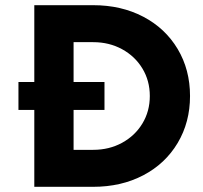

<svg xmlns="http://www.w3.org/2000/svg" viewBox="-20 -720 784 740"><path d="M51.1 -404H382.7V-296.2H51.1ZM112.2 -700H339.3Q447.4 -700 532.3 -655.5Q617.1 -611 664.8 -531.1Q712.4 -451.3 712.4 -350Q712.4 -249 664.8 -169Q617.1 -89 532.3 -44.5Q447.4 0 339.3 0H112.2ZM339.3 -142.5Q400.9 -142.5 450.6 -169.7Q500.4 -196.9 528.9 -244.1Q557.4 -291.2 557.4 -350Q557.4 -408.8 528.9 -455.9Q500.4 -503.1 450.6 -530.3Q400.9 -557.5 339.3 -557.5H263.6V-142.5Z"/></svg>

Font: Oak Sans Light
Style: Regular
Weight: 400
Designer: Erik Kennedy, Walven
Foundry: Erik Kennedy, Walven
Version: Version 1.100;Glyphs 3.1.2 (3151)